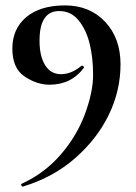

<svg xmlns="http://www.w3.org/2000/svg" viewBox="-20 -419 505 714"><path d="M64.9 274.9Q62 275.9 59.6 271Q57.1 266.1 61 264.2Q146 225.1 206.1 155.5Q266.1 85.9 296.1 4.4Q326.2 -77.1 326.2 -140.6Q326.2 -204.1 313.5 -256.1Q300.8 -308.1 272.5 -343Q244.1 -377.9 200.2 -377.9Q127 -377.9 127 -268.1Q127 -210 147.9 -176.5Q168.9 -143.1 207 -143.1Q245.1 -143.1 282.2 -173.8Q283.2 -174.8 285.6 -174.8Q288.1 -174.8 290.5 -171.9Q293 -168.9 292 -167Q245.1 -104 164.1 -104Q117.2 -104 71.5 -134.5Q25.9 -165 25.9 -238.3Q25.9 -312 77.9 -355.5Q129.9 -398.9 221.7 -398.9Q313.5 -398.9 370.8 -338.1Q428.2 -277.3 428.2 -179.7Q428.2 -82 384.5 8.1Q340.8 98.1 258.8 169.7Q176.8 241.2 64.9 274.9Z"/></svg>

Font: Cormorant-Bold
Style: Bold
Weight: 700
Designer: Christian Thalmann (Catharsis Fonts)
Version: Version 3.000